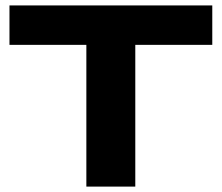

<svg xmlns="http://www.w3.org/2000/svg" viewBox="-20 -691 821 711"><path d="M481 -524.9V0H299.8V-524.9H15.1V-670.9H766.1V-524.9Z"/></svg>

Font: REH Gaming
Style: Gaming
Weight: 700
Designer: Astigmatic (AOETI)
Foundry: Astigmatic (AOETI)
Version: Version 1.001 2011